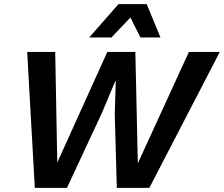

<svg xmlns="http://www.w3.org/2000/svg" viewBox="-20 -912 1087 932"><path d="M692 -892 759 -730H662L613 -827L521 -730H413L555 -892ZM149 0 112 -660H248L258 -123L501 -660H637L649 -119L897 -660H1047L705 0H547L537 -360L542 -519H540L473 -360L305 0Z"/></svg>

Font: Elaine Sans SemiBold
Style: Italic
Weight: 600
Italic angle: -13°
Designer: Wei Huang
Foundry: Wei Huang
Version: Version 2.001;December 24, 2019;FontCreator 12.0.0.2547 64-b